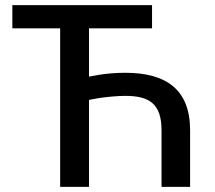

<svg xmlns="http://www.w3.org/2000/svg" viewBox="-20 -731 842 751"><path d="M723.6 0V-221.2C723.6 -382.3 628.4 -446.3 470.2 -446.3C433.1 -446.3 397.9 -443.4 364.7 -438C352.1 -436 339.8 -433.6 328.1 -431.2V-620.1H574.7V-710.9H28.3V-620.1H215.3V0H328.1V-340.3C341.3 -342.8 355 -345.2 368.7 -347.7C401.9 -352.1 437 -356 470.2 -356C564 -356 611.8 -325.2 611.8 -221.2V0Z"/></svg>

Font: Bert Sans Medium
Style: Regular
Weight: 500
Designer: Christian Robertson (Google), Cristiano Sobral
Foundry: Google, Cristiano Sobral
Version: Version 3.101